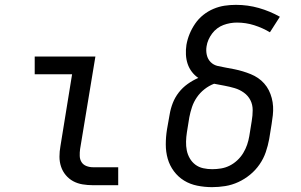

<svg xmlns="http://www.w3.org/2000/svg" viewBox="-20 -763 1240 791"><path d="M363 0Q341 0 320 -3.5Q299 -7 281.5 -16.5Q264 -26 251 -41.5Q238 -57 231.5 -76.5Q225 -96 225 -117.5Q225 -139 229 -161L277 -457H123V-530H373L310 -149Q308 -135 308.5 -120.5Q309 -106 316 -95Q323 -84 336 -79Q349 -74 363 -74H467V0Z M854 8Q823 8 793 2Q763 -4 738.5 -19Q714 -34 696.5 -57.5Q679 -81 671 -109Q663 -137 663 -168Q663 -199 668 -230L679 -292Q683 -316 692 -339Q701 -362 716.5 -382Q732 -402 753 -417Q774 -432 797 -442Q782 -452 770.5 -467Q759 -482 753 -500Q747 -518 746 -538Q745 -558 748 -578Q752 -601 761 -623Q770 -645 784 -665.5Q798 -686 817.5 -701.5Q837 -717 859.5 -726.5Q882 -736 905 -739.5Q928 -743 952 -743Q1001 -743 1046.5 -730Q1092 -717 1133 -694L1092 -630Q1062 -648 1027.5 -659Q993 -670 956 -670Q942 -670 928 -667.5Q914 -665 900.5 -660Q887 -655 875 -646Q863 -637 854 -625Q845 -613 839 -599.5Q833 -586 831 -572Q828 -554 832 -536.5Q836 -519 848 -507Q860 -495 877.5 -491Q895 -487 912.5 -484Q930 -481 947 -477.5Q964 -474 980.5 -469Q997 -464 1013 -457.5Q1029 -451 1043 -441.5Q1057 -432 1068.5 -419Q1080 -406 1087.5 -391Q1095 -376 1099.5 -359Q1104 -342 1105 -324.5Q1106 -307 1104 -288.5Q1102 -270 1099 -252L1089 -190Q1084 -163 1075 -136.5Q1066 -110 1049.5 -86Q1033 -62 1010.5 -43.5Q988 -25 962 -13Q936 -1 908.5 3.5Q881 8 854 8ZM854 -66Q872 -66 890.5 -69Q909 -72 926 -80.5Q943 -89 957.5 -102.5Q972 -116 982 -132.5Q992 -149 998 -166.5Q1004 -184 1007 -202L1017 -264Q1021 -287 1021 -309.5Q1021 -332 1011.5 -350.5Q1002 -369 984.5 -381.5Q967 -394 946.5 -400Q926 -406 904.5 -410Q883 -414 862 -418Q841 -410 822.5 -395.5Q804 -381 791 -362Q778 -343 771 -322Q764 -301 760 -280L750 -218Q747 -199 746.5 -180Q746 -161 749.5 -143.5Q753 -126 762 -110.5Q771 -95 785 -84.5Q799 -74 817 -70Q835 -66 854 -66Z"/></svg>

Font: Iosevka Slab Extended Oblique
Style: Regular
Weight: 400
Width: 7
Italic angle: -9°
Monospace: yes
Designer: Belleve Invis
Foundry: Belleve Invis
Version: Version 11.1.0; ttfautohint (v1.8.3)